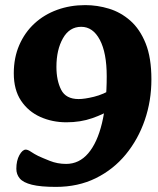

<svg xmlns="http://www.w3.org/2000/svg" viewBox="-20 -716 620 752"><path d="M199 16Q139 16 105 7.5Q71 -1 57.5 -17Q44 -33 44 -55Q44 -87 56 -108.5Q68 -130 81 -130Q89 -130 101.5 -121.5Q114 -113 130 -105Q145 -98 175 -86Q205 -74 239 -74Q290 -74 325.5 -115.5Q361 -157 379.5 -234Q398 -311 398 -417Q398 -509 371 -560Q344 -611 298 -611Q252 -611 226.5 -566Q201 -521 201 -454Q201 -401 219.5 -364.5Q238 -328 288 -328Q311 -328 348 -337Q385 -346 422 -369L421 -291Q387 -269 341 -253Q295 -237 240 -237Q185 -237 138 -258Q91 -279 62.5 -321.5Q34 -364 34 -429Q34 -490 55.5 -539.5Q77 -589 115 -624Q153 -659 204 -677.5Q255 -696 314 -696Q361 -696 407 -682Q453 -668 490.5 -635Q528 -602 550.5 -546Q573 -490 573 -405Q573 -321 547 -245.5Q521 -170 472.5 -111Q424 -52 355 -18Q286 16 199 16Z"/></svg>

Font: Alkatra
Style: Bold
Weight: 700
Designer: Suman Bhandary
Version: Version 1.100;gftools[0.9.22]